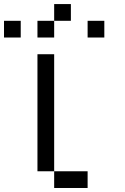

<svg xmlns="http://www.w3.org/2000/svg" viewBox="-20 -937 623 957"><path d="M0 -750V-833.3H83.3V-750ZM166.7 -83.3V-666.7H250V-83.3ZM250 -916.7H333.3V-833.3H250ZM166.7 -750V-833.3H250V-750ZM250 -83.3H416.7V0H250ZM416.7 -750V-833.3H500V-750Z"/></svg>

Font: Galmuri11 Regular
Style: Regular
Weight: 400
Designer: Minseo Lee (Quiple)
Version: Version 2.356;hotconv 1.1.0;makeotfexe 2.6.0 DEVELOPMENT